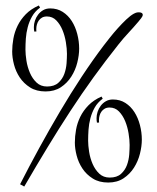

<svg xmlns="http://www.w3.org/2000/svg" viewBox="-20 -664 572 700"><path d="M268.6 -486.8Q268.6 -462.9 261.7 -435.5Q254.9 -408.2 240 -384.8Q225.1 -361.3 201.9 -345.9Q178.7 -330.6 146 -330.6Q112.8 -330.6 89.6 -345.2Q66.4 -359.9 52 -381.6Q37.6 -403.3 31 -428.7Q24.4 -454.1 24.4 -476.1Q24.4 -499 28.8 -523.4Q33.2 -547.9 44.2 -570.3Q55.2 -592.8 74 -612.1Q92.8 -631.3 121.6 -644L126 -636.2Q107.4 -622.6 96.9 -604Q86.4 -585.4 81.1 -564.9Q75.7 -544.4 74.2 -523.2Q72.8 -502 72.8 -482.9Q72.8 -465.8 76.4 -442.6Q80.1 -419.4 89.1 -398.4Q98.1 -377.4 113.3 -363Q128.4 -348.6 151.4 -348.6Q177.7 -348.6 192.6 -362.1Q207.5 -375.5 214.4 -394.3Q221.2 -413.1 222.7 -433.3Q224.1 -453.6 224.1 -467.8Q224.1 -486.3 220.2 -510Q216.3 -533.7 207.8 -554.4Q199.2 -575.2 185.3 -589.6Q171.4 -604 150.9 -604Q140.6 -604 133.3 -599.9Q126 -595.7 121.3 -589.1Q116.7 -582.5 114.5 -574.5Q112.3 -566.4 112.3 -558.6Q112.3 -556.2 112.3 -554Q112.3 -551.8 112.8 -549.3L105 -548.8Q104 -552.7 103.8 -556.9Q103.5 -561 103.5 -565.4Q103.5 -576.7 107.4 -588.6Q111.3 -600.6 118.9 -610.6Q126.5 -620.6 137.5 -627Q148.4 -633.3 163.1 -633.3Q189 -633.3 208.7 -620.6Q228.5 -607.9 241.7 -587.2Q254.9 -566.4 261.7 -540Q268.6 -513.7 268.6 -486.8ZM486.3 -619.1Q493.2 -619.1 496.8 -616.7Q500.5 -614.3 500.5 -610.4Q500.5 -607.4 498.8 -604Q497.1 -600.6 494.4 -597.2Q491.7 -593.8 489 -590.6Q486.3 -587.4 484.9 -585.4Q466.3 -563.5 448 -543.9Q429.7 -524.4 411.6 -501.5Q364.3 -441.9 321 -382.1Q277.8 -322.3 236.3 -258.8Q194.8 -195.3 153.6 -127.4Q112.3 -59.6 68.4 16.1L53.2 7.8Q85.9 -56.6 122.8 -124Q159.7 -191.4 198.5 -257.1Q237.3 -322.8 277.8 -384.3Q318.4 -445.8 358.4 -498.5Q367.2 -509.8 380.6 -526.9Q394 -543.9 409.4 -561Q424.8 -578.1 440.2 -592.8Q455.6 -607.4 468.3 -614.3Q471.2 -615.7 475.3 -617.4Q479.5 -619.1 486.3 -619.1ZM497.1 -154.8Q497.1 -130.9 490.2 -103.5Q483.4 -76.2 468.5 -52.7Q453.6 -29.3 430.4 -13.9Q407.2 1.5 374.5 1.5Q341.3 1.5 318.1 -13.2Q294.9 -27.8 280.5 -49.6Q266.1 -71.3 259.5 -96.7Q252.9 -122.1 252.9 -144Q252.9 -167 257.3 -191.4Q261.7 -215.8 272.7 -238.3Q283.7 -260.7 302.5 -280Q321.3 -299.3 350.1 -312L354.5 -304.2Q335.9 -290.5 325.4 -272Q314.9 -253.4 309.6 -232.9Q304.2 -212.4 302.7 -191.2Q301.3 -169.9 301.3 -150.9Q301.3 -133.8 304.9 -110.6Q308.6 -87.4 317.6 -66.4Q326.7 -45.4 341.8 -31Q356.9 -16.6 379.9 -16.6Q406.2 -16.6 421.1 -30Q436 -43.5 442.9 -62.3Q449.7 -81.1 451.2 -101.3Q452.6 -121.6 452.6 -135.7Q452.6 -154.3 448.7 -178Q444.8 -201.7 436.3 -222.4Q427.7 -243.2 413.8 -257.6Q399.9 -272 379.4 -272Q369.1 -272 361.8 -267.8Q354.5 -263.7 349.9 -257.1Q345.2 -250.5 343 -242.4Q340.8 -234.4 340.8 -226.6Q340.8 -224.1 340.8 -221.9Q340.8 -219.7 341.3 -217.3L333.5 -216.8Q332.5 -220.7 332.3 -224.9Q332 -229 332 -233.4Q332 -244.6 335.9 -256.6Q339.8 -268.6 347.4 -278.6Q355 -288.6 366 -294.9Q377 -301.3 391.6 -301.3Q417.5 -301.3 437.3 -288.6Q457 -275.9 470.2 -255.1Q483.4 -234.4 490.2 -208Q497.1 -181.6 497.1 -154.8Z"/></svg>

Font: Montez
Style: Regular
Weight: 400
Designer: Astigmatic (AOETI)
Foundry: Astigmatic (AOETI)
Version: Version 1.001